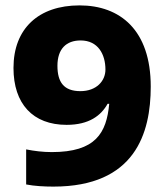

<svg xmlns="http://www.w3.org/2000/svg" viewBox="-20 -681 612 712"><path d="M539 -360C539 -570 425 -661 275 -661C123 -661 30 -575 30 -429C30 -296 102 -218 227 -218C311 -218 355 -253 379 -296H385C375 -188 335 -117 172 -117C139 -117 107 -121 77 -127V3C107 9 145 11 178 11C481 11 539 -187 539 -360ZM279 -531C344 -531 371 -479 371 -423C371 -381 338 -343 278 -343C217 -343 193 -376 193 -437C193 -500 226 -531 279 -531Z"/></svg>

Font: Noto Sans Telugu ExtraBold
Style: Regular
Weight: 800
Designer: Jelle Bosma - Monotype Design Team
Foundry: Monotype Imaging Inc.
Version: Version 2.005